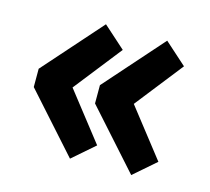

<svg xmlns="http://www.w3.org/2000/svg" viewBox="-74 -582 682 624"><g transform="rotate(15 267.0 -270.0)"><path d="M416 -43.9 242.2 -238.3V-299.8L416 -496.1L490.2 -429.7L364.3 -269.5L490.2 -108.4ZM210 -43.9 36.1 -238.3V-299.8L210 -496.1L284.2 -429.7L158.2 -269.5L284.2 -108.4Z"/></g></svg>

Font: Reddit Sans Black
Style: Regular
Weight: 900
Version: Version 1.014